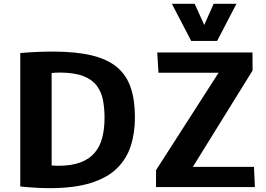

<svg xmlns="http://www.w3.org/2000/svg" viewBox="-20 -988 1403 1014"><path d="M242.1 5.7Q206.7 5.7 168.1 3.4Q129.4 1.2 87.1 -3.1V-707.8Q134.1 -712 176.9 -713.8Q219.6 -715.6 257.9 -715.6Q380.2 -715.6 463.7 -695.6Q547.3 -675.5 597.6 -633.5Q647.9 -591.5 670.2 -525.7Q692.6 -460 692.6 -368.8Q692.6 -285.5 670.4 -216.9Q648.2 -148.2 596.9 -98.3Q545.6 -48.4 458.6 -21.4Q371.7 5.7 242.1 5.7ZM286.9 -112.5Q357.6 -112.5 404.9 -130.3Q452.1 -148.1 480.2 -181.4Q508.2 -214.6 520.2 -261.4Q532.1 -308.2 532.1 -366.3Q532.1 -415.3 524 -458.4Q515.9 -501.5 491.7 -534.4Q467.4 -567.4 420 -586.1Q372.6 -604.8 293.8 -604.8Q284.5 -604.8 274.4 -604.2Q264.3 -603.6 252.7 -602.4V-114.3Q261.9 -113.5 270.5 -113Q279.1 -112.5 286.9 -112.5ZM804 0V-89.3L1134.5 -603.8H817L810.4 -710.9H1313.4L1314 -615.7L998.5 -106.7H1321.4L1326.1 0ZM989.8 -771.8 887.8 -967.9H1008.1L1058.6 -856.1L1108.4 -967.9H1228.7L1126.6 -771.8Z"/></svg>

Font: Comme
Style: Regular
Weight: 400
Designer: Vernon Adams
Foundry: Vernon Adams
Version: Version 1.000;gftools[0.9.27]